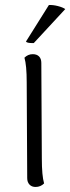

<svg xmlns="http://www.w3.org/2000/svg" viewBox="-20 -732 279 762"><path d="M155 -4Q141 10 121 10Q106 10 97 0.5Q88 -9 88 -25L86 -405Q86 -473 77 -503Q91 -517 110 -517Q126 -517 135 -508Q144 -499 144 -482L146 -103Q146 -35 155 -4ZM114 -561H109Q87 -561 83 -567L174 -712Q190 -713 209.5 -708Q229 -703 239 -696Z"/></svg>

Font: Arima Madurai Light
Style: Regular
Weight: 300
Designer: Joana Correia and Natanael Gama
Foundry: NDISCOVER
Version: Version 1.020